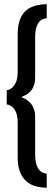

<svg xmlns="http://www.w3.org/2000/svg" viewBox="-20 -725 262 912"><path d="M202 166.5V99.5Q195.5 99.5 185.8 96.2Q176 93 167.5 83.8Q159 74.5 153 56.2Q147 38 147 8.5V-166.5Q147 -190 141.2 -206.2Q135.5 -222.5 126.8 -233Q118 -243.5 108.5 -249.8Q99 -256 91.8 -259.2Q84.5 -262.5 82 -263.5Q84.5 -266 91.8 -268.8Q99 -271.5 108.5 -277.5Q118 -283.5 127 -294Q136 -304.5 141.5 -320.5Q147 -336.5 147 -359.5V-547.5Q147 -578 153 -595.8Q159 -613.5 167.5 -622.8Q176 -632 185.8 -635Q195.5 -638 202 -638V-705Q178 -705 156.8 -700.2Q135.5 -695.5 118.5 -685.5Q101.5 -675.5 89.2 -659Q77 -642.5 70.5 -618.5Q64 -594.5 64 -561.5V-383.5Q64 -351.5 55 -332.5Q46 -313.5 33.8 -305.2Q21.5 -297 12 -297V-228.5Q21.5 -228.5 33.8 -220.8Q46 -213 55 -194.2Q64 -175.5 64 -143V23Q64 52 70 75.5Q76 99 87.5 116Q99 133 115.8 144.2Q132.5 155.5 154.5 161Q176.5 166.5 202 166.5Z"/></svg>

Font: Anybody ExtraCondensed Medium
Style: Regular
Weight: 500
Width: 2
Version: Version 1.113;gftools[0.9.25]